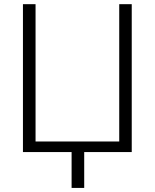

<svg xmlns="http://www.w3.org/2000/svg" viewBox="-20 -731 745 923"><path d="M90.3 -710.9H150.9V-50.8H553.2V-710.9H613.3V0H384.8V172.4H324.2V0H90.3Z"/></svg>

Font: SteelSelectRoboto
Style: Regular
Weight: 300
Designer: Google
Version: Version 2.137; 2017